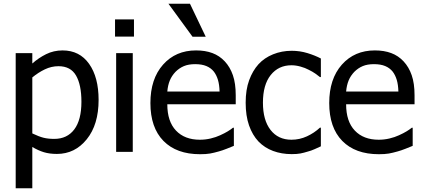

<svg xmlns="http://www.w3.org/2000/svg" viewBox="-20 -818 2278 1034"><path d="M511 -280Q511 -147 447.2 -68Q383.5 11 286.5 11Q247 11 216.5 1.8Q186 -7.5 154 -26.5V196H64.5V-532H154V-476Q187.5 -506 228.2 -526.2Q269 -546.5 317 -546.5Q408.5 -546.5 459.8 -474.2Q511 -402 511 -280ZM418.5 -270Q418.5 -361 389.5 -411.2Q360.5 -461.5 295 -461.5Q257 -461.5 221.5 -444.5Q186 -427.5 154 -401V-99.5Q189.5 -82.5 214.5 -76.2Q239.5 -70 272 -70Q341.5 -70 380 -121Q418.5 -172 418.5 -270Z M695 0H605.5V-532H695ZM701.5 -621H599.5V-713.5H701.5Z M1057.5 12.5Q930.5 12.5 860.2 -59.2Q790 -131 790 -263Q790 -393 858 -469.8Q926 -546.5 1036 -546.5Q1085.5 -546.5 1123.8 -532.2Q1162 -518 1190.5 -487.5Q1219 -457 1234.2 -413Q1249.5 -369 1249.5 -305V-256.5H881Q881 -164 927.8 -114.8Q974.5 -65.5 1056.5 -65.5Q1086 -65.5 1114.5 -72.2Q1143 -79 1165.5 -89.5Q1190 -100.5 1206.8 -110.8Q1223.5 -121 1234.5 -130H1239.5V-32.5Q1224 -26 1200.5 -16.8Q1177 -7.5 1158.5 -2.5Q1132.5 5 1111.2 8.8Q1090 12.5 1057.5 12.5ZM1162.5 -325Q1161.5 -361.5 1153.8 -387.5Q1146 -413.5 1132 -432Q1116 -452 1091.5 -462.2Q1067 -472.5 1031 -472.5Q995.5 -472.5 970.5 -462Q945.5 -451.5 925 -431Q905 -410 894.5 -384.5Q884 -359 881 -325ZM1088 -620H1017L887 -798H1003Z M1551 12Q1496.5 12 1450.8 -5Q1405 -22 1372 -56Q1339.5 -90.5 1321.2 -142.5Q1303 -194.5 1303 -265Q1303 -335 1321.8 -386Q1340.5 -437 1372 -472Q1403.5 -506.5 1450.5 -525.5Q1497.5 -544.5 1551 -544.5Q1595 -544.5 1635.8 -532Q1676.5 -519.5 1708 -503V-403H1703Q1693.5 -411 1678.5 -421.5Q1663.5 -432 1642 -442.5Q1623.5 -452.5 1598.2 -459.5Q1573 -466.5 1549.5 -466.5Q1480 -466.5 1438 -414Q1396 -361.5 1396 -265Q1396 -171 1437 -118.2Q1478 -65.5 1549.5 -65.5Q1593.5 -65.5 1633 -83.8Q1672.5 -102 1703 -130.5H1708V-30Q1695 -24 1675 -15Q1655 -6 1638.5 -2Q1616 5 1597.8 8.5Q1579.5 12 1551 12Z M2020.5 12.5Q1893.5 12.5 1823.2 -59.2Q1753 -131 1753 -263Q1753 -393 1821 -469.8Q1889 -546.5 1999 -546.5Q2048.5 -546.5 2086.8 -532.2Q2125 -518 2153.5 -487.5Q2182 -457 2197.2 -413Q2212.5 -369 2212.5 -305V-256.5H1844Q1844 -164 1890.8 -114.8Q1937.5 -65.5 2019.5 -65.5Q2049 -65.5 2077.5 -72.2Q2106 -79 2128.5 -89.5Q2153 -100.5 2169.8 -110.8Q2186.5 -121 2197.5 -130H2202.5V-32.5Q2187 -26 2163.5 -16.8Q2140 -7.5 2121.5 -2.5Q2095.5 5 2074.2 8.8Q2053 12.5 2020.5 12.5ZM2125.5 -325Q2124.5 -361.5 2116.8 -387.5Q2109 -413.5 2095 -432Q2079 -452 2054.5 -462.2Q2030 -472.5 1994 -472.5Q1958.5 -472.5 1933.5 -462Q1908.5 -451.5 1888 -431Q1868 -410 1857.5 -384.5Q1847 -359 1844 -325Z"/></svg>

Font: Myanmar Ethnic
Style: Regular
Weight: 400
Designer: Khon Soe Zaw Thu
Foundry: PaOh Unicode khonsoezawthu@gmail.com and @hotmail.com
Version: Version 1.01 September 27, 2016